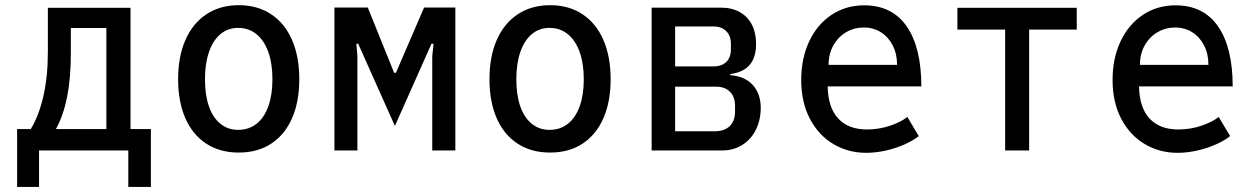

<svg xmlns="http://www.w3.org/2000/svg" viewBox="-20 -580 4840 740"><path d="M46 -82.5H98.5Q129.5 -133 147 -208.5Q164.5 -284 164.5 -380.5V-550H483V-82.5H561.5V140.5H474.5V0H130.5V140.5H46ZM390 -82.5V-472H253V-375.5Q253 -278.5 238.8 -206.8Q224.5 -135 195.5 -82.5Z M666.5 -274.5Q666.5 -362.5 695 -426.8Q723.5 -491 776.2 -525.5Q829 -560 900.5 -560Q972 -560 1024.5 -525.5Q1077 -491 1105.2 -426.8Q1133.5 -362.5 1133.5 -274.5Q1133.5 -188.5 1105.8 -124.8Q1078 -61 1025.5 -26.5Q973 8 900 8Q827.5 8 774.8 -26.5Q722 -61 694.2 -124.8Q666.5 -188.5 666.5 -274.5ZM1030 -274.5Q1030 -335 1014 -379.8Q998 -424.5 968.2 -448.5Q938.5 -472.5 898 -472.5Q858.5 -472.5 829.8 -448.5Q801 -424.5 785.5 -379.8Q770 -335 770 -274.5Q770 -214 785.2 -170.2Q800.5 -126.5 829.5 -103Q858.5 -79.5 898 -79.5Q939 -79.5 968.8 -103Q998.5 -126.5 1014.2 -170.5Q1030 -214.5 1030 -274.5Z M1269 -551H1397.5L1499 -299.5H1506L1614.5 -551H1735V0H1646V-364L1651 -411.5H1643L1502 -94.5L1360.5 -411.5H1353.5L1357.5 -364V0H1269Z M1866.5 -274.5Q1866.5 -362.5 1895 -426.8Q1923.5 -491 1976.2 -525.5Q2029 -560 2100.5 -560Q2172 -560 2224.5 -525.5Q2277 -491 2305.2 -426.8Q2333.5 -362.5 2333.5 -274.5Q2333.5 -188.5 2305.8 -124.8Q2278 -61 2225.5 -26.5Q2173 8 2100 8Q2027.5 8 1974.8 -26.5Q1922 -61 1894.2 -124.8Q1866.5 -188.5 1866.5 -274.5ZM2230 -274.5Q2230 -335 2214 -379.8Q2198 -424.5 2168.2 -448.5Q2138.5 -472.5 2098 -472.5Q2058.5 -472.5 2029.8 -448.5Q2001 -424.5 1985.5 -379.8Q1970 -335 1970 -274.5Q1970 -214 1985.2 -170.2Q2000.5 -126.5 2029.5 -103Q2058.5 -79.5 2098 -79.5Q2139 -79.5 2168.8 -103Q2198.5 -126.5 2214.2 -170.5Q2230 -214.5 2230 -274.5Z M2491.5 -550.5H2759Q2800.5 -550.5 2831 -533.5Q2861.5 -516.5 2877.8 -485Q2894 -453.5 2894 -410.5Q2894 -358.5 2869.2 -329.8Q2844.5 -301 2794.5 -294.5V-290.5Q2852.5 -285.5 2882.2 -251.5Q2912 -217.5 2912 -164.5Q2912 -118.5 2893.8 -81Q2875.5 -43.5 2841.5 -21.8Q2807.5 0 2762 0H2491.5ZM2813 -150V-172Q2813 -207 2793.2 -226.5Q2773.5 -246 2739.5 -246H2582V-74H2734Q2772 -74 2792.5 -94Q2813 -114 2813 -150ZM2797 -389.5V-411Q2797 -442 2779 -460Q2761 -478 2730 -478H2582V-324H2730Q2761.5 -324 2779.2 -341.2Q2797 -358.5 2797 -389.5Z M3068 -271.5Q3068 -355.5 3099 -421Q3130 -486.5 3185.2 -523Q3240.5 -559.5 3310.5 -559.5Q3418.5 -559.5 3474.8 -478Q3531 -396.5 3531 -247H3170Q3171.5 -165 3210.8 -123Q3250 -81 3321 -81Q3369.5 -81 3412.8 -96.2Q3456 -111.5 3477 -129.5L3521 -55.5Q3501.5 -39.5 3468.8 -24.5Q3436 -9.5 3396.2 -0.2Q3356.5 9 3318 9Q3249 9 3192 -24.8Q3135 -58.5 3101.5 -122.2Q3068 -186 3068 -271.5ZM3309.5 -474Q3272.5 -474 3241.5 -456Q3210.5 -438 3192 -405.2Q3173.5 -372.5 3173.5 -330H3437.5Q3437.5 -372 3420.8 -404.8Q3404 -437.5 3375 -455.8Q3346 -474 3309.5 -474Z M3854 -466H3670V-550H4130V-466H3946.5V0H3854Z M4268 -271.5Q4268 -355.5 4299 -421Q4330 -486.5 4385.2 -523Q4440.5 -559.5 4510.5 -559.5Q4618.5 -559.5 4674.8 -478Q4731 -396.5 4731 -247H4370Q4371.5 -165 4410.8 -123Q4450 -81 4521 -81Q4569.5 -81 4612.8 -96.2Q4656 -111.5 4677 -129.5L4721 -55.5Q4701.5 -39.5 4668.8 -24.5Q4636 -9.5 4596.2 -0.2Q4556.5 9 4518 9Q4449 9 4392 -24.8Q4335 -58.5 4301.5 -122.2Q4268 -186 4268 -271.5ZM4509.5 -474Q4472.5 -474 4441.5 -456Q4410.5 -438 4392 -405.2Q4373.5 -372.5 4373.5 -330H4637.5Q4637.5 -372 4620.8 -404.8Q4604 -437.5 4575 -455.8Q4546 -474 4509.5 -474Z"/></svg>

Font: JuliaMono Medium
Style: Regular
Weight: 500
Monospace: yes
Designer: cormullion
Foundry: corm
Version: Version 0.054; ttfautohint (v1.8.4)